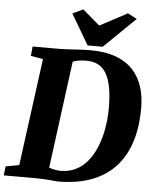

<svg xmlns="http://www.w3.org/2000/svg" viewBox="-84 -1036 883 1096"><g transform="rotate(5 357.0 -487.5)"><path d="M-21.5 0H158.2C189 0.5 231 2.4 252.4 4.4C261.7 5.9 279.8 7.8 289.1 7.8C599.6 7.8 726.6 -181.2 726.6 -449.7C726.6 -620.6 643.6 -755.9 407.7 -754.9C350.1 -754.9 288.6 -747.6 233.4 -747.1H78.6L73.2 -693.4L143.6 -680.7L61.5 -66.4L-15.6 -51.8ZM232.9 -66.4 314 -680.7C323.2 -686 352.5 -693.4 391.6 -693.4C495.1 -693.4 542.5 -618.2 542.5 -432.6C542.5 -267.1 480 -54.2 299.3 -54.2C280.3 -54.2 252 -59.6 232.9 -66.4ZM390.6 -780.8H477.1L656.7 -955.6L604.5 -983.4L446.8 -899.4L348.6 -983.4L288.1 -955.1Z"/></g></svg>

Font: Merriweather
Style: Heavy Italic
Weight: 900
Italic angle: -7.5°
Designer: Eben Sorkin
Foundry: Eben Sorkin
Version: Version 1.001